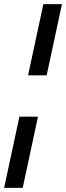

<svg xmlns="http://www.w3.org/2000/svg" viewBox="-40 -790 320 930"><path d="M96 -425 170 -770H260L186 -425ZM-20 120 54 -225H144L70 120Z"/></svg>

Font: Radio Canada Big
Style: Italic
Weight: 400
Italic angle: -12°
Designer: Étienne Aubert Bonn
Foundry: Coppers and Brasses
Version: Version 1.001